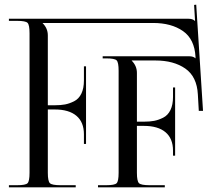

<svg xmlns="http://www.w3.org/2000/svg" viewBox="-20 -799 916 819"><path d="M398 0V-9H433Q469 -9 477.5 -17.5Q486 -26 486 -62V-497Q486 -533 477.5 -541.5Q469 -550 433 -550H418V-559H787Q805 -559 814 -550V-556Q810 -632 760.5 -666.5Q711 -701 633 -701H162V-700Q184 -678 184 -648V-350H214Q239 -350 257.5 -353.5Q276 -357 296 -367Q316 -377 327 -399.5Q338 -422 338 -456V-516H347V-185H338V-226Q338 -278 306 -305Q274 -332 214 -332H184V-62Q184 -26 193 -17.5Q202 -9 238 -9H303V0H18V-9H53Q89 -9 97.5 -17.5Q106 -26 106 -62V-657Q106 -693 97.5 -701.5Q89 -710 53 -710H18V-719H784Q802 -719 811 -710H812L808 -778L817 -779L846 -326H828L824 -396Q820 -472 770.5 -506.5Q721 -541 643 -541H542V-540Q564 -518 564 -488V-280H594Q619 -280 637.5 -283.5Q656 -287 676 -297Q696 -307 707 -329.5Q718 -352 718 -386V-426H727V-135H718V-156Q718 -208 686 -235Q654 -262 594 -262H564V-62Q564 -26 573 -17.5Q582 -9 618 -9H683V0Z"/></svg>

Font: FoglihtenNo06
Style: Regular
Weight: 500
Designer: gluk (gluksza@wp.pl)
Foundry: gluk (gluksza@wp.pl)
Version: Version 0.76